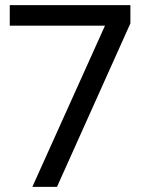

<svg xmlns="http://www.w3.org/2000/svg" viewBox="-20 -728 557 748"><path d="M389 -628H18V-708H488V-637L202 0H106Z"/></svg>

Font: Telex
Style: Regular
Weight: 400
Designer: Andres Torresi
Foundry: Andres Torresi
Version: Version 1.100